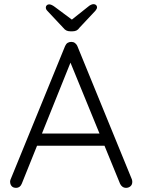

<svg xmlns="http://www.w3.org/2000/svg" viewBox="-20 -905 687 926"><path d="M328 -623 85 -19Q81 -9 74 -4Q67 1 58 1Q44 1 37 -6.5Q30 -14 29 -25Q28 -30 30 -37L294 -683Q299 -694 306.5 -698.5Q314 -703 324 -703Q334 -703 341.5 -697.5Q349 -692 353 -683L616 -40Q618 -34 618 -28Q618 -14 609 -6.5Q600 1 588 1Q578 1 570.5 -4.5Q563 -10 559 -19L310 -627ZM143 -202 168 -261H478L490 -202ZM316 -802 404 -872Q412 -879 419 -882Q426 -885 431 -885Q439 -885 443.5 -880.5Q448 -876 448 -870Q448 -866 446 -862Q444 -858 440 -853L363 -771Q357 -762 349 -758Q341 -754 330 -754H319Q308 -754 300 -758Q292 -762 285 -771L209 -852Q204 -857 202.5 -861Q201 -865 201 -869Q201 -875 205.5 -879.5Q210 -884 217 -884Q228 -884 244 -872L334 -805Z"/></svg>

Font: Quicksand Light
Style: Regular
Weight: 400
Version: Version 3.004